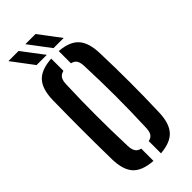

<svg xmlns="http://www.w3.org/2000/svg" viewBox="-304 -1021 1082 1082"><g transform="rotate(-45 237.0 -480.0)"><path d="M207.5 7.5Q124 2 87.2 -38Q50.5 -78 48.5 -163.5Q47.5 -229.5 47 -287.8Q46.5 -346 46.5 -401.5Q46.5 -457 47 -514.8Q47.5 -572.5 48.5 -637Q50.5 -722 87.2 -762Q124 -802 207.5 -807.5V-710Q185 -705 175 -689Q165 -673 164.5 -642.5Q162 -577.5 161 -518.2Q160 -459 160 -401.8Q160 -344.5 161 -284.8Q162 -225 164.5 -158Q165 -127 175 -111Q185 -95 207.5 -90ZM267.5 7.5V-90Q290.5 -95 300 -111Q309.5 -127 310 -158Q312.5 -224 313.8 -283.5Q315 -343 315 -400.2Q315 -457.5 313.8 -517Q312.5 -576.5 310 -642.5Q309.5 -673 300 -689Q290.5 -705 267.5 -710V-807.5Q348 -801.5 384.2 -761.2Q420.5 -721 423 -637Q425.5 -572 426.2 -514.2Q427 -456.5 427 -400.8Q427 -345 426.2 -287Q425.5 -229 423 -163.5Q420.5 -79 384.2 -39Q348 1 267.5 7.5ZM123.5 -840 27 -968H108L205 -840ZM258.5 -840 162 -968H243L339.5 -840Z"/></g></svg>

Font: Big Shoulders Stencil Text Thin
Style: Bold
Weight: 700
Version: Version 2.001